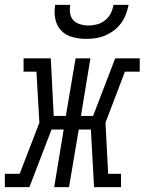

<svg xmlns="http://www.w3.org/2000/svg" viewBox="-60 -770 595 790"><path d="M-40 0V-55H21L102 -265L90 -475H37V-530H149L161 -293H211L251 -530H312L273 -293H323L414 -530H515V-475H454L374 -265L385 -55H438V0H327L314 -237H264L224 0H163L202 -237H152L61 0ZM295 -610Q266 -610 238 -617.5Q210 -625 191.5 -644.5Q173 -664 167.5 -692.5Q162 -721 167 -750H229Q226 -733 228.5 -715.5Q231 -698 242 -686.5Q253 -675 270 -670Q287 -665 304 -665Q322 -665 340 -670Q358 -675 372.5 -686.5Q387 -698 395.5 -715Q404 -732 407 -750H469Q465 -730 458 -711Q451 -692 438.5 -675Q426 -658 409 -645Q392 -632 373 -624Q354 -616 334 -613Q314 -610 295 -610Z"/></svg>

Font: Iosevka Slab Light
Style: Italic
Weight: 300
Italic angle: -9°
Monospace: yes
Designer: Belleve Invis
Foundry: Belleve Invis
Version: Version 11.1.1; ttfautohint (v1.8.3)